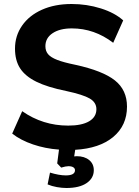

<svg xmlns="http://www.w3.org/2000/svg" viewBox="-20 -741 697 960"><path d="M356 8 351 41Q356 40 364 40Q402 40 425.5 59Q449 78 449 110Q449 150 413 174.5Q377 199 312 199Q290 199 264.5 194.5Q239 190 218 181L230 122Q276 136 309 136Q355 136 355 110Q355 101 346.5 95.5Q338 90 322 90Q309 90 286 97L266 76L275 7Q206 2 144.5 -19Q83 -40 41 -73L91 -185Q194 -113 321 -113Q389 -113 425.5 -134.5Q462 -156 462 -195Q462 -229 428.5 -248.5Q395 -268 311 -286Q217 -305 161.5 -332.5Q106 -360 80.5 -399.5Q55 -439 55 -498Q55 -562 90.5 -613Q126 -664 190 -692.5Q254 -721 338 -721Q414 -721 484 -699Q554 -677 596 -639L546 -527Q452 -599 339 -599Q279 -599 243 -575Q207 -551 207 -510Q207 -486 220.5 -470Q234 -454 266 -441.5Q298 -429 357 -417Q494 -387 554.5 -339Q615 -291 615 -208Q615 -114 546.5 -56.5Q478 1 356 8Z"/></svg>

Font: Muli ExtraBold
Style: Regular
Weight: 800
Designer: Vernon Adams
Foundry: Vernon Adams
Version: Version 2.000